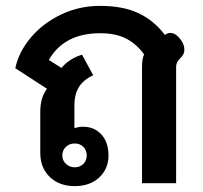

<svg xmlns="http://www.w3.org/2000/svg" viewBox="-20 -623 689 653"><path d="M117 -103V-243Q117 -292 140 -321L32 -391Q44 -447 85 -495.5Q126 -544 187.5 -573.5Q249 -603 320 -603Q399 -603 451.5 -578Q504 -553 541 -504Q549 -511 560 -511Q573 -511 585 -499Q607 -477 607 -454Q607 -445 603.5 -438.5Q600 -432 594 -426Q587 -419 583 -412Q579 -405 579 -393V0H463V-395Q463 -423 470 -438Q445 -473 409.5 -491.5Q374 -510 321 -510Q198 -510 146 -419L189 -392Q216 -424 259 -437L297 -367Q264 -352 248.5 -327Q233 -302 233 -264V-187Q248 -192 262 -192Q301 -192 325 -165.5Q349 -139 349 -94Q349 -49 317.5 -19.5Q286 10 234 10Q182 10 149.5 -21Q117 -52 117 -103ZM275 -94Q275 -112 263.5 -123.5Q252 -135 234 -135Q216 -135 204 -123.5Q192 -112 192 -94Q192 -77 204.5 -65.5Q217 -54 234 -54Q252 -54 263.5 -65.5Q275 -77 275 -94Z"/></svg>

Font: Niramit SemiBold
Style: Regular
Weight: 600
Designer: Katatrad Aksorn Co.,Ltd.
Foundry: Cadson Demak Co.,Ltd.
Version: Version 1.001; ttfautohint (v1.6)